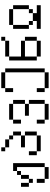

<svg xmlns="http://www.w3.org/2000/svg" viewBox="1105 -1770 790 3040"><g transform="rotate(-90 1500.0 -250.0)"><path d="M187.5 62.5V125H375V62.5ZM187.5 62.5Q187.5 62.5 187.5 -62.5H125Q125 -62.5 125 62.5ZM375 62.5H437.5Q437.5 62.5 437.5 -437.5H312.5V-375H250V-312.5H187.5Q187.5 -312.5 187.5 -187.5H125V-125H187.5V-187.5H250Q250 -187.5 250 -312.5H312.5V-375H375ZM125 -187.5Q125 -187.5 125 -312.5H62.5Q62.5 -312.5 62.5 -187.5Z M625 -62.5V0H875V-62.5ZM625 -62.5Q625 -62.5 625 -187.5H562.5Q562.5 -187.5 562.5 -62.5ZM875 -62.5H937.5V-250H875ZM875 -250V-312.5H687.5V-250ZM875 -312.5H937.5Q937.5 -312.5 937.5 -437.5H875Q875 -437.5 875 -312.5ZM875 -437.5V-500H812.5V-437.5ZM812.5 -500V-562.5H687.5V-500ZM687.5 -562.5V-625H625V-562.5Z M1125 62.5V125H1375V62.5ZM1125 62.5Q1125 62.5 1125 -62.5H1062.5Q1062.5 -62.5 1062.5 62.5ZM1375 62.5H1437.5Q1437.5 62.5 1437.5 -187.5H1375Q1375 -187.5 1375 62.5ZM1375 -187.5V-250H1187.5V-187.5ZM1375 -250H1437.5V-437.5H1375ZM1062.5 -437.5Q1062.5 -437.5 1062.5 -312.5H1125Q1125 -312.5 1125 -437.5ZM1125 -437.5H1375V-500H1125Z M1625 62.5V125H1875V62.5ZM1625 62.5Q1625 62.5 1625 -62.5H1562.5Q1562.5 -62.5 1562.5 62.5ZM1875 62.5H1937.5Q1937.5 62.5 1937.5 -562.5H1875Q1875 -562.5 1875 62.5ZM1562.5 -562.5Q1562.5 -562.5 1562.5 -437.5H1625Q1625 -437.5 1625 -562.5ZM1625 -562.5H1875V-625H1625Z M2437.5 -562.5V-625H2375V-562.5H2125V-500H2062.5V-62.5H2125V0H2375V-62.5H2125V-250H2375V-62.5H2437.5V-250H2375V-312.5H2125V-500H2375V-562.5Z M2937.5 0V-62.5H2812.5V-125H2687.5V-62.5H2562.5V0ZM2687.5 -125V-187.5H2625V-125ZM2812.5 -125H2875V-187.5H2812.5ZM2625 -187.5Q2625 -187.5 2625 -437.5H2562.5Q2562.5 -437.5 2562.5 -187.5ZM2875 -187.5H2937.5Q2937.5 -187.5 2937.5 -437.5H2875Q2875 -437.5 2875 -187.5ZM2625 -437.5H2875V-500H2625Z"/></g></svg>

Font: BFUnifontExMono
Style: Regular
Weight: 500
Version: Version 15.0.06